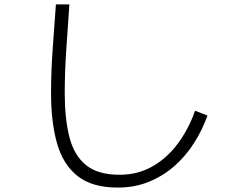

<svg xmlns="http://www.w3.org/2000/svg" viewBox="-20 -795 1040 869"><path d="M513 54Q398 54 332 2.5Q266 -49 238.5 -145Q211 -241 211 -374Q211 -471 218.5 -574Q226 -677 233 -775H294Q287 -672 280 -570Q273 -468 273 -374Q273 -258 294 -175Q315 -92 369 -48Q423 -4 521 -4Q605 -4 672 -43Q739 -82 787 -148Q835 -214 863 -294L919 -272Q896 -207 858.5 -148Q821 -89 770 -44Q719 1 654.5 27.5Q590 54 513 54Z"/></svg>

Font: Murecho Light
Style: Regular
Weight: 300
Designer: Neil Summerour
Foundry: Positype
Version: Version 1.010; ttfautohint (v1.8.3)